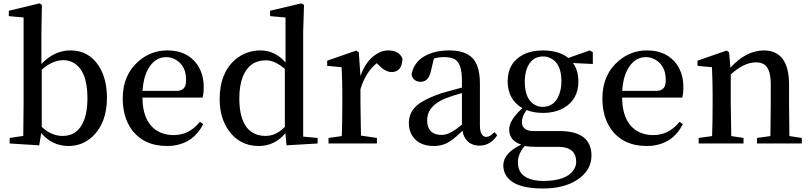

<svg xmlns="http://www.w3.org/2000/svg" viewBox="-20 -834 4712 1116"><path d="M222.7 -428.7V-96.7Q278.3 -43.9 343.8 -43.9Q438.5 -43.9 472.7 -146.5Q488.3 -195.3 488.3 -262.7Q488.3 -427.7 402.3 -471.7Q377 -484.4 347.7 -484.4Q283.2 -483.4 222.7 -428.7ZM220.7 -649.4V-461.9Q294.9 -541 389.6 -541Q497.1 -541 555.7 -448.2Q601.6 -375 601.6 -266.6Q601.6 -121.1 519.5 -42Q460 14.6 377 14.6Q282.2 13.7 219.7 -60.5L208 10.7L36.1 0V-32.2L115.2 -43.9Q117.2 -155.3 117.2 -232.4V-732.4L31.2 -740.2V-771.5L210 -814.5L223.6 -805.7Z M808.6 -305.7H1004.9Q1052.7 -305.7 1059.6 -345.7Q1061.5 -356.4 1061.5 -371.1Q1061.5 -446.3 1008.8 -482.4Q980.5 -502 946.3 -502Q877.9 -502 838.9 -428.7Q812.5 -378.9 808.6 -305.7ZM1157.2 -266.6H807.6Q810.5 -108.4 913.1 -63.5Q947.3 -48.8 988.3 -48.8Q1077.1 -48.8 1136.7 -120.1Q1139.6 -123 1141.6 -126L1161.1 -112.3Q1105.5 -2.9 986.3 12.7Q968.8 14.6 951.2 14.6Q813.5 14.6 743.2 -84Q693.4 -155.3 693.4 -261.7Q693.4 -400.4 788.1 -480.5Q859.4 -541 953.1 -541Q1068.4 -541 1127 -458Q1164.1 -403.3 1164.1 -328.1Q1164.1 -288.1 1157.2 -266.6Z M1635.7 -96.7V-433.6Q1577.1 -483.4 1525.4 -483.4Q1428.7 -483.4 1390.6 -386.7Q1371.1 -335 1371.1 -262.7Q1371.1 -81.1 1479.5 -49.8Q1500 -43.9 1522.5 -43.9Q1583 -43.9 1631.8 -92.8Q1633.8 -94.7 1635.7 -96.7ZM1742.2 -40 1826.2 -32.2V0L1645.5 10.7L1638.7 -59.6Q1576.2 14.6 1484.4 14.6Q1373 14.6 1308.6 -76.2Q1256.8 -149.4 1256.8 -258.8Q1256.8 -408.2 1346.7 -487.3Q1410.2 -541 1495.1 -541Q1580.1 -540 1639.6 -470.7V-732.4L1549.8 -740.2V-771.5L1731.4 -814.5L1747.1 -805.7L1742.2 -650.4Z M2065.4 -530.3 2075.2 -392.6Q2110.4 -491.2 2181.6 -527.3Q2209 -541 2235.4 -541Q2299.8 -541 2318.4 -495.1Q2319.3 -492.2 2319.3 -491.2Q2316.4 -416 2255.9 -415Q2219.7 -416 2182.6 -454.1L2169.9 -466.8Q2105.5 -415 2075.2 -316.4V-232.4Q2075.2 -210.9 2078.1 -45.9L2170.9 -32.2V0H1889.6V-32.2L1966.8 -43Q1969.7 -127.9 1969.7 -232.4V-295.9Q1969.7 -352.5 1965.8 -443.4L1881.8 -451.2V-481.4L2050.8 -540Z M2665 -109.4V-293Q2621.1 -281.2 2573.2 -263.7Q2472.7 -223.6 2463.9 -151.4Q2462.9 -142.6 2462.9 -134.8Q2462.9 -60.5 2529.3 -50.8Q2539.1 -49.8 2547.9 -49.8Q2585.9 -49.8 2634.8 -85.9Q2648.4 -95.7 2665 -109.4ZM2853.5 -66.4 2870.1 -47.9Q2832 10.7 2769.5 12.7Q2696.3 12.7 2672.9 -53.7Q2669.9 -63.5 2668 -74.2Q2604.5 -9.8 2560.5 4.9Q2533.2 14.6 2501 14.6Q2413.1 14.6 2375 -46.9Q2356.4 -78.1 2356.4 -119.1Q2356.4 -191.4 2422.9 -236.3Q2465.8 -264.6 2544.9 -292Q2644.5 -320.3 2665 -325.2V-366.2Q2665 -464.8 2624 -489.3Q2600.6 -502 2560.5 -502Q2531.2 -502 2502 -494.1L2484.4 -419.9Q2471.7 -359.4 2424.8 -358.4Q2378.9 -360.4 2372.1 -402.3Q2389.6 -493.2 2490.2 -526.4Q2536.1 -541 2592.8 -541Q2718.8 -541 2752.9 -454.1Q2769.5 -413.1 2769.5 -349.6V-103.5Q2770.5 -39.1 2807.6 -38.1Q2830.1 -39.1 2853.5 -66.4Z M3133.8 -212.9Q3205.1 -212.9 3231.4 -288.1Q3243.2 -321.3 3243.2 -362.3Q3243.2 -463.9 3181.6 -495.1Q3161.1 -505.9 3136.7 -505.9Q3067.4 -505.9 3041 -431.6Q3030.3 -399.4 3030.3 -359.4Q3030.3 -256.8 3088.9 -224.6Q3109.4 -212.9 3133.8 -212.9ZM3226.6 19.5H3103.5Q3056.6 19.5 3030.3 14.6Q2990.2 59.6 2990.2 109.4Q2990.2 194.3 3085 212.9Q3108.4 217.8 3135.7 217.8Q3272.5 217.8 3314.5 153.3Q3329.1 131.8 3329.1 106.4Q3329.1 36.1 3259.8 22.5Q3244.1 19.5 3226.6 19.5ZM3425.8 -530.3V-461.9L3310.5 -467.8Q3341.8 -424.8 3341.8 -360.4Q3341.8 -254.9 3255.9 -206.1Q3205.1 -177.7 3135.7 -177.7Q3083 -177.7 3041 -194.3Q3013.7 -158.2 3013.7 -125Q3013.7 -80.1 3064.5 -73.2Q3075.2 -72.3 3086.9 -72.3H3234.4Q3417 -71.3 3418 70.3Q3418 155.3 3336.9 210Q3258.8 261.7 3135.7 261.7Q2950.2 261.7 2913.1 168.9Q2905.3 148.4 2905.3 126Q2907.2 54.7 3009.8 6.8Q2940.4 -16.6 2939.5 -80.1Q2939.5 -133.8 3009.8 -199.2Q3013.7 -202.1 3016.6 -205.1Q2931.6 -254.9 2930.7 -360.4Q2930.7 -469.7 3021.5 -516.6Q3070.3 -541 3136.7 -541Q3230.5 -540 3283.2 -497.1L3408.2 -541Z M3596.7 -305.7H3793Q3840.8 -305.7 3847.7 -345.7Q3849.6 -356.4 3849.6 -371.1Q3849.6 -446.3 3796.9 -482.4Q3768.6 -502 3734.4 -502Q3666 -502 3627 -428.7Q3600.6 -378.9 3596.7 -305.7ZM3945.3 -266.6H3595.7Q3598.6 -108.4 3701.2 -63.5Q3735.4 -48.8 3776.4 -48.8Q3865.2 -48.8 3924.8 -120.1Q3927.7 -123 3929.7 -126L3949.2 -112.3Q3893.6 -2.9 3774.4 12.7Q3756.8 14.6 3739.3 14.6Q3601.6 14.6 3531.2 -84Q3481.4 -155.3 3481.4 -261.7Q3481.4 -400.4 3576.2 -480.5Q3647.5 -541 3741.2 -541Q3856.4 -541 3915 -458Q3952.1 -403.3 3952.1 -328.1Q3952.1 -288.1 3945.3 -266.6Z M4568.4 -43 4640.6 -32.2V0H4379.9V-32.2L4458 -43Q4460 -154.3 4460 -232.4V-345.7Q4460 -449.2 4407.2 -466.8Q4391.6 -471.7 4373 -471.7Q4303.7 -470.7 4227.5 -401.4V-232.4Q4227.5 -208 4230.5 -43L4301.8 -32.2V0H4041V-32.2L4119.1 -43Q4122.1 -127.9 4122.1 -232.4V-295.9Q4122.1 -352.5 4118.2 -443.4L4034.2 -451.2V-481.4L4203.1 -540L4217.8 -530.3L4225.6 -440.4Q4315.4 -540 4420.9 -541Q4565.4 -539.1 4566.4 -344.7V-232.4Q4566.4 -154.3 4568.4 -43Z"/></svg>

Font: GenYoMin JP SemiBold
Style: Regular
Weight: 600
Version: Version 1.001;PS 1;hotconv 16.6.51;makeotf.lib2.5.65220 DEVE